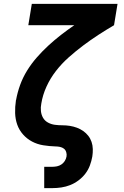

<svg xmlns="http://www.w3.org/2000/svg" viewBox="-20 -755 640 990"><path d="M208 215V105H250Q262 105 274 102.5Q286 100 296.5 93Q307 86 314 75Q321 64 323 52Q325 41 321.5 29.5Q318 18 309.5 11.5Q301 5 289.5 2.5Q278 0 266 0Q234 -1 203 -6Q172 -11 145.5 -25Q119 -39 99 -61.5Q79 -84 69 -112Q59 -140 58 -172Q57 -204 62 -236Q62 -237 62 -238Q62 -239 63 -240Q70 -279 84 -317.5Q98 -356 120 -391.5Q142 -427 170 -459Q198 -491 229.5 -520Q261 -549 294.5 -575Q328 -601 363 -625H126L144 -735H586L568 -625Q527 -601 487 -575Q447 -549 408.5 -520Q370 -491 334 -459Q298 -427 268.5 -389Q239 -351 219.5 -308Q200 -265 193 -221Q189 -202 191 -182.5Q193 -163 202 -147.5Q211 -132 227.5 -123Q244 -114 263 -111.5Q282 -109 301.5 -109Q321 -109 340 -106Q359 -103 376.5 -96.5Q394 -90 409 -79.5Q424 -69 435 -55Q446 -41 452 -23.5Q458 -6 458.5 13.5Q459 33 456 52Q452 75 443.5 98Q435 121 420 140.5Q405 160 385 175Q365 190 342.5 199Q320 208 296.5 211.5Q273 215 250 215Z"/></svg>

Font: Iosevka SS04 XBd Ex Obl
Style: Regular
Weight: 800
Width: 7
Italic angle: -9°
Monospace: yes
Designer: Belleve Invis
Foundry: Belleve Invis
Version: Version 19.0.0; ttfautohint (v1.8.4)